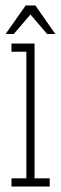

<svg xmlns="http://www.w3.org/2000/svg" viewBox="-22 -683 222 703"><path d="M20 0V-30H74.5V-493.5H20V-523.5H104.5V-30H160V0ZM-1.5 -558.5 72 -663H107.5L180.5 -558.5H150.5L89.5 -630L28.5 -558.5Z"/></svg>

Font: Imbue Thin
Style: Regular
Weight: 100
Designer: Tyler Finck
Foundry: Etcetera Type Company
Version: Version 1.102